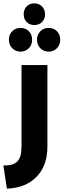

<svg xmlns="http://www.w3.org/2000/svg" viewBox="-40 -892 378 1142"><path d="M101 -807Q101 -836 118.5 -854Q136 -872 164 -872Q192 -872 210 -853.5Q228 -835 228 -807Q228 -779 210 -761Q192 -743 164 -743Q136 -743 118.5 -761Q101 -779 101 -807ZM82 -585Q53 -585 33 -605Q13 -625 13 -656Q13 -686 32.5 -706Q52 -726 82 -726Q112 -726 131.5 -706.5Q151 -687 151 -656Q151 -625 131.5 -605Q112 -585 82 -585ZM249 -726Q279 -726 298.5 -706.5Q318 -687 318 -656Q318 -625 298.5 -605Q279 -585 249 -585Q220 -585 200 -605Q180 -625 180 -656Q180 -686 200 -706Q220 -726 249 -726ZM1 230 -20 92Q38 94 63 68.5Q88 43 88 -20V-505H242V-20Q242 93 177.5 159.5Q113 226 1 230Z"/></svg>

Font: Montserrat-Arabic SemiBold
Style: Regular
Weight: 600
Designer: Mohamed Gaber
Foundry: Kief Type Foundry
Version: Version 5.008;PS 005.008;hotconv 1.0.88;makeotf.lib2.5.64775